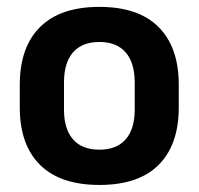

<svg xmlns="http://www.w3.org/2000/svg" viewBox="-20 -524 577 558"><path d="M269 13.5Q155 13.5 96.2 -45Q37.5 -103.5 37.5 -211.5V-278Q37.5 -386.5 96.2 -445.2Q155 -504 269 -504Q382.5 -504 441 -445.2Q499.5 -386.5 499.5 -278V-211.5Q499.5 -103.5 441.2 -45Q383 13.5 269 13.5ZM269 -89Q319 -89 345.2 -119Q371.5 -149 371.5 -205V-284.5Q371.5 -341.5 345.2 -371.8Q319 -402 269 -402Q218.5 -402 192.2 -371.8Q166 -341.5 166 -284.5V-205Q166 -149 192.2 -119Q218.5 -89 269 -89Z"/></svg>

Font: Anek Gujarati SemiBold
Style: Regular
Weight: 600
Designer: Mrunmayee Ghaisas (Gujarati), Yesha Goshar (Latin)
Foundry: Ek Type
Version: Version 1.003